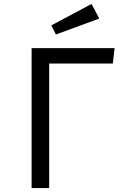

<svg xmlns="http://www.w3.org/2000/svg" viewBox="-20 -949 655 969"><path d="M558.5 -706.2 549.2 -628.2H228.2V0H139.5V-706.2ZM442.1 -929.2 481 -855.4 262.1 -774.9 239 -821Z"/></svg>

Font: FiraCode Nerd Font Mono
Style: Regular
Weight: 400
Monospace: yes
Designer: Carrois Corporate, Edenspiekermann AG, Nikita Prokopov
Foundry: Carrois Corporate, Edenspiekermann AG, Nikita Prokopov
Version: Version 6.002;Nerd Fonts 3.4.0